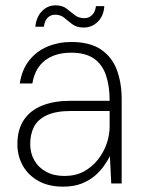

<svg xmlns="http://www.w3.org/2000/svg" viewBox="-20 -686 539 718"><path d="M216 12Q161 12 122.5 -10Q84 -32 64.5 -68Q45 -104 45 -146Q45 -202 69.5 -238Q94 -274 138.5 -291.5Q183 -309 242 -309H390Q390 -365 376 -405.5Q362 -446 330.5 -467.5Q299 -489 246 -489Q187 -489 149 -460.5Q111 -432 101 -374H54Q62 -426 89.5 -460.5Q117 -495 158 -512Q199 -529 246 -529Q316 -529 357.5 -501Q399 -473 417 -424.5Q435 -376 435 -315V0H396L391 -102Q383 -86 369 -66Q355 -46 334.5 -28.5Q314 -11 285 0.5Q256 12 216 12ZM221 -28Q263 -28 294 -45Q325 -62 346.5 -89.5Q368 -117 379 -149Q390 -181 390 -213V-271H246Q189 -271 155 -255Q121 -239 107 -211.5Q93 -184 93 -147Q93 -114 108 -87Q123 -60 152 -44Q181 -28 221 -28ZM293 -583Q267 -583 251 -595Q235 -607 221 -619Q207 -631 186 -631Q170 -631 158.5 -620Q147 -609 144 -586H112Q116 -623 137 -644.5Q158 -666 188 -666Q213 -666 228.5 -654Q244 -642 259 -630Q274 -618 296 -618Q312 -618 324 -629.5Q336 -641 339 -663H370Q368 -627 346 -605Q324 -583 293 -583Z"/></svg>

Font: DM Sans 11pt ExtraLight
Style: Regular
Weight: 250
Version: Version 4.004;gftools[0.9.30]